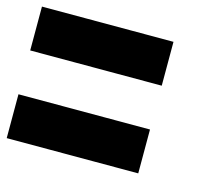

<svg xmlns="http://www.w3.org/2000/svg" viewBox="-78 -602 823 705"><g transform="rotate(15 333.5 -250.0)"><path d="M333.3 -166.7H500V0H333.3ZM166.7 -166.7H500V0H166.7ZM0 -166.7H333.3V0H0ZM333.3 -500H500V-333.3H333.3ZM166.7 -500H500V-333.3H166.7ZM0 -500H333.3V-333.3H0Z"/></g></svg>

Font: 0xA000-Pixelated
Style: Pixelated
Weight: 400
Version: Version 0.1